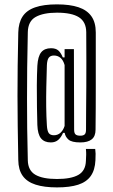

<svg xmlns="http://www.w3.org/2000/svg" viewBox="-20 -726 506 856"><path d="M234 109.5Q177 109.5 138.8 97.2Q100.5 85 81.2 58Q62 31 61.5 -12.5Q60 -93.5 59 -163.5Q58 -233.5 58 -299.2Q58 -365 58.8 -433.5Q59.5 -502 61.5 -581Q62.5 -624.5 80.5 -652.2Q98.5 -680 136.5 -693.2Q174.5 -706.5 234 -706.5Q291.5 -706.5 329.8 -693.8Q368 -681 387.5 -653.5Q407 -626 407 -581Q407 -509 407 -450.5Q407 -392 407 -341.5Q407 -291 406.8 -244Q406.5 -197 406 -147.5Q406 -118.5 389 -104.8Q372 -91 338 -91Q299.5 -91 285.2 -103.8Q271 -116.5 268.5 -133.5H261Q252.5 -113.5 239.5 -102.2Q226.5 -91 206.5 -91Q178 -91 163 -109Q148 -127 146.5 -169Q145.5 -201.5 144.8 -248.5Q144 -295.5 144.2 -344.5Q144.5 -393.5 146.5 -432.5Q149 -475 163.8 -493Q178.5 -511 207.5 -511Q228.5 -511 240 -501Q251.5 -491 260 -470H268V-507H309.5L310.5 -148Q310.5 -132.5 316.8 -126.8Q323 -121 338 -121Q351.5 -121 357.5 -126.8Q363.5 -132.5 363.5 -148Q363.5 -195 364 -241.8Q364.5 -288.5 364.8 -340Q365 -391.5 365 -451Q365 -510.5 364.5 -582.5Q364 -628.5 332 -649Q300 -669.5 234 -669.5Q173.5 -669.5 139.2 -650.5Q105 -631.5 104 -582.5Q102 -496 101.2 -424Q100.5 -352 100.5 -286.2Q100.5 -220.5 101.2 -153.8Q102 -87 104 -11Q105 34 137.5 53Q170 72 234 72Q297 72 329.2 53.8Q361.5 35.5 363 -8.5Q364 -27 364.2 -36.5Q364.5 -46 363 -62H404.5Q406 -51 406.2 -40.8Q406.5 -30.5 405.5 -11.5Q403.5 32 384.5 58.8Q365.5 85.5 328.5 97.5Q291.5 109.5 234 109.5ZM220.5 -123Q237.5 -123 249.8 -134.2Q262 -145.5 268 -164.5V-436Q262 -457.5 249.8 -468Q237.5 -478.5 220.5 -478.5Q205 -478.5 197.5 -468.8Q190 -459 189 -435Q187.5 -384.5 186.5 -338.5Q185.5 -292.5 186 -249.8Q186.5 -207 189 -167Q190.5 -142 197.5 -132.5Q204.5 -123 220.5 -123Z"/></svg>

Font: Big Shoulders Text ExtraLight
Style: Regular
Weight: 250
Version: Version 2.002